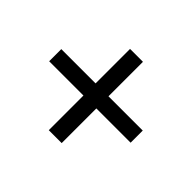

<svg xmlns="http://www.w3.org/2000/svg" viewBox="-105 -676 705 705"><g transform="rotate(-45 247.0 -323.5)"><path d="M458 -357V-290H279V-112H216V-290H36V-357H216V-535H279V-357Z"/></g></svg>

Font: Montserrat
Style: Regular
Weight: 400
Designer: Julieta Ulanovsky
Foundry: Julieta Ulanovsky
Version: Version 6.001